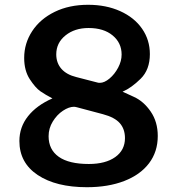

<svg xmlns="http://www.w3.org/2000/svg" viewBox="-20 -772 744 802"><path d="M482 -725.5C442.7 -743.2 398 -752 348 -752C295.3 -752 248.8 -742.2 208.5 -722.5C168.2 -702.8 136.8 -676 114.5 -642C92.2 -608 81 -570.7 81 -530C81 -494.7 88.8 -465 104.5 -441C120.2 -417 135 -400.2 149 -390.5C163 -380.8 179.7 -371 199 -361C155 -341.7 121 -316.8 97 -286.5C73 -256.2 61 -221.7 61 -183C61 -122.3 86.5 -75 137.5 -41C188.5 -7 257 10 343 10C402.3 10 454.3 1.3 499 -16C543.7 -33.3 578.2 -58 602.5 -90C626.8 -122 639 -160 639 -204C639 -243.3 629.2 -277.3 609.5 -306C589.8 -334.7 566.3 -355.2 539 -367.5C511.7 -379.8 496 -387 492 -389C516.7 -399.7 541.8 -417.7 567.5 -443C593.2 -468.3 606 -502.7 606 -546C606 -585.3 595.2 -620.7 573.5 -652C551.8 -683.3 521.3 -707.8 482 -725.5ZM253.5 -624C279.2 -644.7 311.3 -655 350 -655C392 -655 425.5 -644.7 450.5 -624C475.5 -603.3 488 -576.7 488 -544C488 -526 483.2 -507.8 473.5 -489.5C463.8 -471.2 451.8 -456 437.5 -444C423.2 -432 409.7 -426 397 -426C393 -426 390 -426.3 388 -427L299 -450C271.7 -456.7 250.8 -468.2 236.5 -484.5C222.2 -500.8 215 -521 215 -545C215 -577 227.8 -603.3 253.5 -624ZM461.5 -116C434.5 -96.7 397.7 -87 351 -87C295.7 -87 253.8 -97 225.5 -117C197.2 -137 183 -165.7 183 -203C183 -225 188.8 -245.5 200.5 -264.5C212.2 -283.5 226.3 -298.5 243 -309.5C259.7 -320.5 275 -326 289 -326C291.7 -326 295.7 -325.3 301 -324L410 -295C442.7 -286.3 466.2 -273.8 480.5 -257.5C494.8 -241.2 502 -220.3 502 -195C502 -161.7 488.5 -135.3 461.5 -116Z"/></svg>

Font: Morrison SemiBold
Style: Regular
Weight: 600
Designer: Pablo Impallari, Rodrigo Fuenzalida (Modified by Dan O. Williams)
Version: Version 0.030; ttfautohint (v1.8.1)